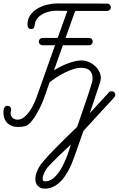

<svg xmlns="http://www.w3.org/2000/svg" viewBox="-20 -747 707 1143"><path d="M514.6 -73.2 628.4 -197.3Q634.8 -204.1 645.5 -204.1Q653.8 -204.1 660.2 -198Q666.5 -191.9 666.5 -183.6Q666.5 -174.3 660.6 -168L477.1 31.7L421.4 189.5Q414.6 208.5 405.8 229.5Q397 250.5 385.5 271.2Q374 292 359.9 311Q345.7 330.1 328.6 344.5Q311.5 358.9 291.3 367.4Q271 376 247.6 376Q220.2 376 205.3 359.9Q190.4 343.8 190.4 317.9Q190.4 299.3 197.5 280.8Q204.6 262.2 213.4 246.6Q220.2 234.4 236.6 214.8Q252.9 195.3 274.4 172.4Q295.9 149.4 320.3 125Q344.7 100.6 367.4 78.1Q390.1 55.7 409.2 37.4Q428.2 19 439 8.8Q460.4 -53.7 475.8 -98.4Q491.2 -143.1 501.5 -173.6Q511.7 -204.1 517.6 -222.7Q523.4 -241.2 526.6 -252.2Q529.8 -263.2 530.5 -268.3Q531.2 -273.4 531.2 -277.3Q531.2 -311 514.4 -327.1Q497.6 -343.3 463.4 -343.3Q440.9 -343.3 415.3 -335Q389.6 -326.7 364.5 -314.2Q339.4 -301.8 316.4 -286.6Q293.5 -271.5 276.4 -258.3H275.9L238.3 -152.3Q234.9 -142.6 228.5 -128.2Q222.2 -113.8 213.6 -97.4Q205.1 -81.1 195.1 -64.2Q185.1 -47.4 174.3 -33.2Q163.6 -19 152.6 -9Q141.6 1 131.8 3.4Q120.6 6.3 108.9 7.6Q97.2 8.8 85.9 8.8Q66.9 8.8 51.3 2.9Q35.6 -2.9 24.4 -13.7Q13.2 -24.4 6.8 -40Q0.5 -55.7 0.5 -74.7Q0.5 -81.1 1 -88.6Q1.5 -96.2 3.9 -102.5Q6.3 -108.9 11.2 -113Q16.1 -117.2 24.9 -117.2Q34.2 -117.2 40.3 -110.6Q46.4 -104 46.4 -95.2Q46.4 -89.8 44.7 -85Q43 -80.1 43 -74.7Q43 -55.7 54.7 -45.2Q66.4 -34.7 85 -34.7Q105.5 -34.7 123.3 -49.1Q141.1 -63.5 155.8 -84.2Q170.4 -105 180.9 -127.7Q191.4 -150.4 197.3 -167L307.6 -477.5H232.9Q224.1 -477.5 217.5 -483.9Q210.9 -490.2 210.9 -499Q210.9 -508.3 217.3 -514.6Q223.6 -521 232.9 -521H323.2L380.9 -682.1Q363.8 -682.1 347.2 -682.6Q330.6 -683.1 313.5 -683.1Q294.4 -683.1 273.2 -678.2Q252 -673.3 233.6 -663.3Q215.3 -653.3 202.4 -637.7Q189.5 -622.1 187 -600.6Q186 -590.8 182.1 -582.5Q178.2 -574.2 166 -574.2Q153.8 -574.2 148.7 -581.8Q143.6 -589.4 143.6 -600.6Q143.6 -633.8 160.9 -657.7Q178.2 -681.6 204.8 -697Q231.4 -712.4 262.7 -719.5Q293.9 -726.6 321.8 -726.6Q396 -726.6 470 -726.1Q543.9 -725.6 618.2 -725.6Q627 -725.6 633.5 -719.2Q640.1 -712.9 640.1 -704.1Q640.1 -694.8 633.8 -688.5Q627.4 -682.1 618.2 -682.1H427.7L370.1 -521H510.7Q520 -521 526.1 -514.4Q532.2 -507.8 532.2 -499Q532.2 -490.2 525.9 -483.9Q519.5 -477.5 510.7 -477.5H354.5L301.3 -328.6Q317.4 -338.9 337.6 -349.1Q357.9 -359.4 379.9 -367.9Q401.9 -376.5 423.6 -381.8Q445.3 -387.2 464.4 -387.2Q489.3 -387.2 512.9 -376Q536.6 -364.7 553.5 -346.4Q570.3 -328.1 577.1 -304.9Q584 -281.7 576.2 -257.8ZM401.9 113.3Q396 118.7 384 130.1Q372.1 141.6 356.9 155.8Q341.8 169.9 325.4 185.8Q309.1 201.7 294.9 216.1Q280.8 230.5 270 241.9Q259.3 253.4 255.9 259.3Q248 272 241 287.4Q233.9 302.7 233.9 318.4Q233.9 327.1 237.8 329.8Q241.7 332.5 249 332.5Q270 332.5 288.3 320.6Q306.6 308.6 322 289.6Q337.4 270.5 350.1 246.3Q362.8 222.2 372.8 197.8Q382.8 173.3 389.9 151.1Q397 128.9 401.9 113.3Z"/></svg>

Font: Helvetia Verbundene
Style: Regular
Weight: 400
Designer: Peter Wiegel, original typeface by Carl Albert Fahrenwaldt 1901
Foundry: Peter Wiegel
Version: Version 2.000